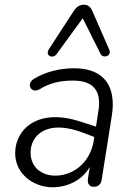

<svg xmlns="http://www.w3.org/2000/svg" viewBox="-20 -782 552 810"><path d="M202 8C262 8 325 -19 359 -78L351 -29C348 -7 357 6 375 6C394 6 406 -4 409 -24L452 -296C471 -418 419 -494 293 -494C235 -494 174 -480 126 -451C86 -429 112 -384 148 -406C191 -433 237 -442 288 -442C376 -442 409 -397 395 -313L385 -248L319 -269C140 -328 44 -237 44 -136C44 -50 119 8 202 8ZM441 -572 369 -737C361 -754 350 -762 334 -762C318 -762 304 -755 292 -737L186 -574C169 -547 203 -532 219 -554L329 -705L404 -555C415 -533 453 -546 441 -572ZM109 -139C109 -210 177 -282 333 -221L378 -204L376 -191C361 -96 290 -41 213 -41C158 -41 109 -74 109 -139Z"/></svg>

Font: SN Pro Light
Style: Italic
Weight: 300
Italic angle: -8.99998°
Designer: Tobias Whetton
Foundry: Supernotes
Version: Version 1.001;Glyphs 3.2 (3249)